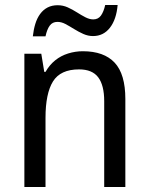

<svg xmlns="http://www.w3.org/2000/svg" viewBox="-20 -752 599 772"><path d="M313 -546Q398 -546 441 -500Q484 -454 484 -354V0H399V-345Q399 -409 375 -441Q351 -473 298 -473Q223 -473 193 -424.5Q163 -376 163 -278V0H78V-536H146L158 -463H163Q179 -491 202 -509.5Q225 -528 254 -537Q283 -546 313 -546ZM112 -606Q115 -633 122 -656Q129 -679 141.5 -696Q154 -713 171.5 -722Q189 -731 212 -731Q233 -731 252 -722.5Q271 -714 289 -702.5Q307 -691 323.5 -682.5Q340 -674 355 -674Q375 -674 386 -689.5Q397 -705 403 -732H453Q448 -674 422 -640.5Q396 -607 354 -607Q334 -607 315 -615.5Q296 -624 277.5 -635.5Q259 -647 243 -655.5Q227 -664 211 -664Q191 -664 180 -649Q169 -634 163 -606Z"/></svg>

Font: Noto Sans Hebrew SemiCondensed
Style: Regular
Weight: 400
Width: 4
Designer: Monotype Design Team
Foundry: Monotype Imaging Inc.
Version: Version 2.003